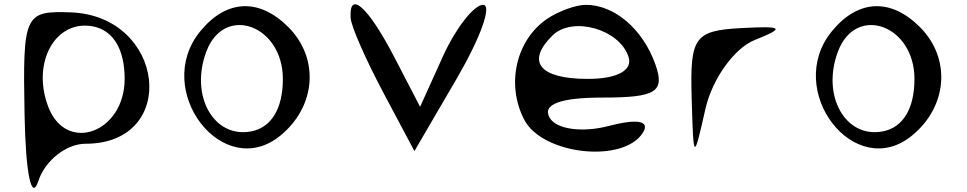

<svg xmlns="http://www.w3.org/2000/svg" viewBox="-20 -694 4608 915"><path d="M97 -150C102 132 130 269 163 168C195 71 296 -9 388 -9C836 -9 768 -618 318 -635C97 -643 88 -626 97 -150ZM210 -185C129 -397 245 -603 424 -568C520 -549 574 -459 574 -318C574 -62 296 40 210 -185Z M936 -547C702 -265 1044 179 1319 -50C1487 -190 1502 -417 1354 -565C1215 -704 1060 -697 936 -547ZM964 -450C1050 -675 1328 -574 1328 -318C1328 -177 1274 -87 1178 -68C999 -33 883 -238 964 -450Z M1651 -609C1653 -569 1721 -415 1805 -256L1955 26L2158 -322C2271 -516 2326 -671 2282 -671C2239 -671 2152 -560 2092 -428L1982 -185L1858 -424C1734 -662 1643 -743 1651 -609Z M2478 -124C2565 44 2952 86 3044 -62C3079 -118 3019 -130 2878 -93C2754 -61 2632 -78 2600 -132C2562 -196 2648 -229 2851 -229C3107 -229 3150 -256 3103 -388C3043 -556 2908 -671 2772 -671C2724 -671 2640 -640 2587 -604C2439 -503 2391 -292 2478 -124ZM2613 -525C2708 -618 2931 -556 2975 -424C2997 -359 2922 -318 2781 -318C2552 -318 2485 -399 2613 -525Z M3276 -234C3285 75 3285 76 3342 -176C3374 -317 3479 -464 3576 -503C3724 -562 3713 -571 3510 -560C3291 -548 3268 -516 3276 -234Z M3946 -547C3712 -265 4054 179 4329 -50C4497 -190 4512 -417 4364 -565C4225 -704 4070 -697 3946 -547ZM3974 -450C4060 -675 4338 -574 4338 -318C4338 -177 4284 -87 4188 -68C4009 -33 3893 -238 3974 -450Z"/></svg>

Font: Venom Sans
Style: Regular
Weight: 400
Version: Version 1.001